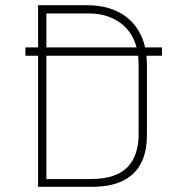

<svg xmlns="http://www.w3.org/2000/svg" viewBox="-20 -721 682 741"><path d="M335 0C450 0 547 -45 547 -200V-474C547 -485 546 -495 545 -506H605V-538H540C518 -635 443 -701 315 -701H127V-538H78V-506H127V0ZM515 -206C515 -41 397 -30 323 -30H159V-506H513C514 -496 515 -485 515 -474ZM325 -669C403 -669 483 -631 507 -538H159V-669Z"/></svg>

Font: Advent Pro
Style: ExtraLight
Weight: 250
Designer: Andreas Kalpakidis
Foundry: Andreas Kalpakidis
Version: Version 2.002 2007